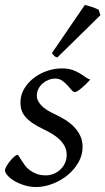

<svg xmlns="http://www.w3.org/2000/svg" viewBox="-22 -732 424 772"><path d="M340.8 -412.1Q331.1 -400.9 321.5 -391.8Q312 -382.8 303.7 -376Q295.4 -369.1 288.8 -365.5Q282.2 -361.8 278.8 -361.8Q272.5 -361.8 265.4 -370.4Q258.3 -378.9 249.3 -388.9Q240.2 -398.9 228.3 -407.5Q216.3 -416 200.2 -416Q186.5 -416 173.3 -410.9Q160.2 -405.8 149.7 -396.7Q139.2 -387.7 132.6 -374.8Q126 -361.8 126 -346.2Q126 -329.1 142.3 -310.1Q158.7 -291 198.2 -272.9Q218.3 -263.7 238.3 -251.5Q258.3 -239.3 274.2 -223.4Q290 -207.5 300 -187.3Q310.1 -167 310.1 -141.1Q310.1 -107.4 292.7 -77.9Q275.4 -48.3 248.3 -26.6Q221.2 -4.9 188 7.6Q154.8 20 123 20Q100.1 20 77.6 13.4Q55.2 6.8 37.6 -3.4Q20 -13.7 9 -25.6Q-2 -37.6 -2 -47.9Q-2 -53.2 3.9 -63.5Q9.8 -73.7 17.8 -83.7Q25.9 -93.8 34.2 -101.3Q42.5 -108.9 47.9 -108.9Q51.3 -108.9 54.9 -102.8Q58.6 -96.7 64.2 -87.6Q69.8 -78.6 77.6 -67.9Q85.4 -57.1 97.2 -48.1Q108.9 -39.1 124.8 -33Q140.6 -26.9 162.1 -26.9Q179.2 -26.9 194.6 -33.4Q210 -40 221.4 -51Q232.9 -62 239.5 -76.9Q246.1 -91.8 246.1 -108.9Q246.1 -127.9 238.3 -143.3Q230.5 -158.7 217.5 -171.1Q204.6 -183.6 187.5 -193.8Q170.4 -204.1 151.9 -212.9Q126 -225.1 108.4 -237.3Q90.8 -249.5 80.1 -262.2Q69.3 -274.9 64.7 -289.1Q60.1 -303.2 60.1 -318.8Q60.1 -349.6 75.2 -375Q90.3 -400.4 114.3 -418.7Q138.2 -437 167.7 -447Q197.3 -457 226.1 -457Q251 -457 268.1 -451.2Q285.2 -445.3 298.1 -437.5Q311 -429.7 320.8 -422.4Q330.6 -415 340.8 -412.1ZM381.8 -670.9 208.5 -501Q200.7 -502.9 197 -506.3Q193.4 -509.8 186.5 -518.1L319.3 -712.4Q324.2 -710.9 331.8 -708.7Q339.4 -706.5 347.7 -703.9Q356 -701.2 363.3 -698.2Q370.6 -695.3 374.5 -692.9Z"/></svg>

Font: Gentium Plus Phon
Style: Italic
Weight: 400
Italic angle: -8°
Designer: J. Victor Gaultney, Annie Olsen, Iska Routamaa, Becca Hirsbrunner
Foundry: SIL International
Version: Version 5.000